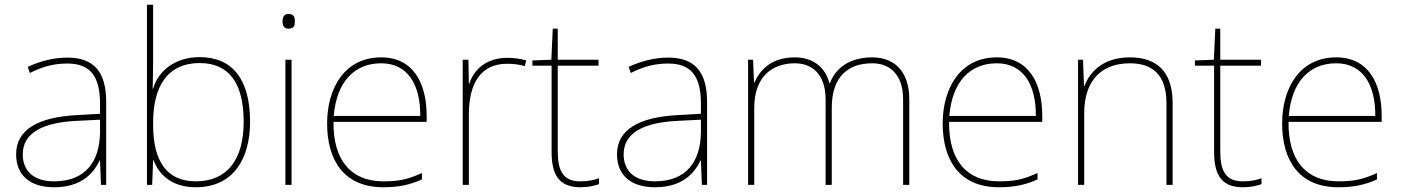

<svg xmlns="http://www.w3.org/2000/svg" viewBox="-20 -780 5910 810"><path d="M264 -537C205 -537 150 -522 97 -498L106 -472C163 -501 211 -512 264 -512C357 -512 402 -463 402 -343V-300L299 -294C142 -285 48 -234 48 -129C48 -45 102 10 208 10C316 10 372 -42 400 -103H402L406 0H428V-350C428 -480 373 -537 264 -537ZM301 -270 402 -275V-220C400 -99 341 -15 208 -15C123 -15 76 -58 76 -129C76 -222 165 -263 301 -270Z M626 -525V-760H600V0H622L626 -104H628C652 -38 711 10 806 10C967 10 1035 -114 1035 -266C1035 -444 962 -539 822 -539C721 -539 648 -483 626 -406H624C625 -439 626 -493 626 -525ZM822 -514C946 -514 1008 -430 1008 -266C1008 -106 938 -15 806 -15C685 -15 626 -98 626 -253V-263C626 -419 689 -514 822 -514Z M1197 -721C1177 -721 1172 -706 1172 -690C1172 -673 1177 -659 1197 -659C1221 -659 1224 -673 1224 -690C1224 -706 1221 -721 1197 -721ZM1210 -528H1184V0H1210Z M1588 -538C1434 -538 1360 -408 1360 -259C1360 -104 1431 10 1597 10C1661 10 1709 0 1760 -23V-50C1698 -22 1661 -15 1597 -15C1460 -15 1385 -105 1387 -266H1780V-291C1780 -430 1723 -538 1588 -538ZM1588 -513C1700 -513 1754 -423 1753 -291H1388C1400 -436 1476 -513 1588 -513Z M2119 -536C2034 -536 1979 -488 1960 -427H1958L1956 -528H1932V0H1958V-297C1958 -428 2008 -511 2119 -511C2149 -511 2169 -508 2194 -501L2200 -525C2176 -532 2151 -536 2119 -536Z M2428 -15C2354 -15 2333 -61 2333 -143V-503H2505V-528H2333V-659H2312L2306 -528L2226 -525V-503H2307V-140C2307 -47 2335 10 2428 10C2463 10 2485 4 2507 -3V-28C2485 -20 2461 -15 2428 -15Z M2799 -537C2740 -537 2685 -522 2632 -498L2641 -472C2698 -501 2746 -512 2799 -512C2892 -512 2937 -463 2937 -343V-300L2834 -294C2677 -285 2583 -234 2583 -129C2583 -45 2637 10 2743 10C2851 10 2907 -42 2935 -103H2937L2941 0H2963V-350C2963 -480 2908 -537 2799 -537ZM2836 -270 2937 -275V-220C2935 -99 2876 -15 2743 -15C2658 -15 2611 -58 2611 -129C2611 -222 2700 -263 2836 -270Z M3660 -538C3565 -538 3506 -494 3481 -429H3479C3461 -500 3406 -538 3333 -538C3231 -538 3184 -481 3163 -432H3161L3157 -528H3136V0H3162V-325C3162 -459 3240 -513 3333 -513C3406 -513 3463 -467 3463 -360V0H3489V-325C3489 -459 3560 -513 3660 -513C3733 -513 3790 -467 3790 -360V0H3816V-361C3816 -482 3750 -538 3660 -538Z M4185 -538C4031 -538 3957 -408 3957 -259C3957 -104 4028 10 4194 10C4258 10 4306 0 4357 -23V-50C4295 -22 4258 -15 4194 -15C4057 -15 3982 -105 3984 -266H4377V-291C4377 -430 4320 -538 4185 -538ZM4185 -513C4297 -513 4351 -423 4350 -291H3985C3997 -436 4073 -513 4185 -513Z M4747 -538C4635 -538 4578 -478 4555 -417H4553L4549 -528H4528V0H4554V-302C4554 -446 4632 -513 4747 -513C4844 -513 4901 -462 4901 -345V0H4927V-346C4927 -477 4861 -538 4747 -538Z M5223 -15C5149 -15 5128 -61 5128 -143V-503H5300V-528H5128V-659H5107L5101 -528L5021 -525V-503H5102V-140C5102 -47 5130 10 5223 10C5258 10 5280 4 5302 -3V-28C5280 -20 5256 -15 5223 -15Z M5617 -538C5463 -538 5389 -408 5389 -259C5389 -104 5460 10 5626 10C5690 10 5738 0 5789 -23V-50C5727 -22 5690 -15 5626 -15C5489 -15 5414 -105 5416 -266H5809V-291C5809 -430 5752 -538 5617 -538ZM5617 -513C5729 -513 5783 -423 5782 -291H5417C5429 -436 5505 -513 5617 -513Z"/></svg>

Font: Noto Sans Sinhala Thin
Style: Regular
Weight: 100
Designer: Jelle Bosma - Monotype Design Team
Foundry: Monotype Imaging Inc.
Version: Version 2.006